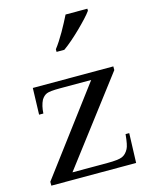

<svg xmlns="http://www.w3.org/2000/svg" viewBox="-116 -838 698 910"><g transform="rotate(-15 233.5 -383.0)"><path d="M442 -145 437 0H21V-19L333 -435H179Q130 -435 114.5 -428.5Q99 -422 88 -404Q75 -378 73 -340H52L56 -470H451V-452L134 -35H306Q360 -35 379 -43.5Q398 -52 410 -75Q419 -91 424 -145ZM209 -619Q220 -633 232 -651.5Q244 -670 255.5 -690Q267 -710 277.5 -730Q288 -750 296 -766H403V-756Q394 -743 375.5 -723Q357 -703 335 -681.5Q313 -660 290 -640Q267 -620 247 -606H209Z"/></g></svg>

Font: MM Taunggyi
Style: Regular
Weight: 400
Designer: Khon Soe Zaw Thu
Version: Version 1.00 July 18, 2016, initial release